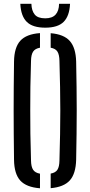

<svg xmlns="http://www.w3.org/2000/svg" viewBox="-20 -980 474 1006"><path d="M189.5 6.5Q118 1 86.2 -34Q54.5 -69 53.5 -142.5Q52.5 -216 52 -279.2Q51.5 -342.5 51.5 -402.2Q51.5 -462 52 -524.2Q52.5 -586.5 53.5 -657.5Q54.5 -731 86.2 -766.2Q118 -801.5 189.5 -806.5V-730Q164 -725.5 153.5 -709.5Q143 -693.5 142.5 -661Q140 -588 139.2 -525.2Q138.5 -462.5 138.5 -402.8Q138.5 -343 139.2 -279Q140 -215 142.5 -139Q143 -106.5 153.5 -90.5Q164 -74.5 189.5 -70ZM245.5 6V-70.5Q271 -75 281 -90.8Q291 -106.5 291.5 -139Q293.5 -213.5 294.8 -276.8Q296 -340 296 -399.8Q296 -459.5 294.8 -523Q293.5 -586.5 291.5 -661Q291 -693.5 281 -709.5Q271 -725.5 245.5 -730V-806Q314.5 -800.5 345.8 -765.2Q377 -730 379 -657.5Q380.5 -586 381.2 -523.8Q382 -461.5 382 -401.8Q382 -342 381.2 -279Q380.5 -216 379 -142.5Q377 -69.5 345.8 -34.8Q314.5 0 245.5 6ZM217 -835Q151 -835 120.2 -865.5Q89.5 -896 86.5 -960H144.5Q145.5 -924 161.8 -904Q178 -884 217 -884Q253.5 -884 271.2 -903.5Q289 -923 289.5 -960H347Q344 -896 313.5 -865.5Q283 -835 217 -835Z"/></svg>

Font: Big Shoulders Stencil Text Thin Medium
Style: Regular
Weight: 500
Version: Version 2.001